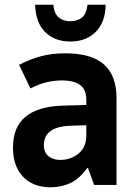

<svg xmlns="http://www.w3.org/2000/svg" viewBox="-20 -784 570 814"><path d="M195 10Q120 10 77.5 -35Q35 -80 35 -158Q35 -245 87.5 -288.5Q140 -332 241 -336L346 -339V-360Q346 -404 320 -423.5Q294 -443 242 -443Q213 -443 180.5 -436Q148 -429 109 -409L61 -509Q109 -534 155 -546Q201 -558 256 -558Q368 -558 421 -510.5Q474 -463 474 -368V0H379L353 -72H350Q316 -25 277.5 -7.5Q239 10 195 10ZM235 -106Q279 -106 312.5 -132.5Q346 -159 346 -211V-253L282 -251Q166 -248 166 -169Q166 -137 186 -121.5Q206 -106 235 -106ZM278 -608Q212 -608 171.5 -648Q131 -688 129 -764H206Q210 -726 229 -710Q248 -694 278 -694Q309 -694 328 -710Q347 -726 351 -764H428Q427 -691 386.5 -649.5Q346 -608 278 -608Z"/></svg>

Font: Noto Sans Mono Condensed
Style: Bold
Weight: 700
Width: 3
Designer: Monotype Design Team
Foundry: Monotype Imaging Inc.
Version: Version 2.014